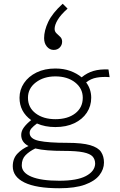

<svg xmlns="http://www.w3.org/2000/svg" viewBox="-20 -831 640 1023"><path d="M275 -154Q220 -154 177 -173Q158 -159 148 -147.5Q138 -136 138 -123Q138 -91 188 -80.5Q238 -70 338 -70Q418 -70 460.5 -57.5Q503 -45 518.5 -21.5Q534 2 534 35Q534 71 509.5 102.5Q485 134 432.5 153Q380 172 296 172Q173 172 110.5 141.5Q48 111 48 55Q48 14 72.5 -12Q97 -38 132 -53Q93 -73 93 -112Q93 -133 107.5 -152.5Q122 -172 146 -191Q84 -236 84 -310Q84 -353 108 -388.5Q132 -424 175 -445Q218 -466 275 -466Q319 -466 354.5 -453Q390 -440 415 -419Q444 -443 478 -453Q512 -463 558 -461L564 -420Q527 -423 495.5 -417.5Q464 -412 439 -392Q466 -356 466 -310Q466 -266 442.5 -230.5Q419 -195 376 -174.5Q333 -154 275 -154ZM275 -196Q341 -196 381 -227Q421 -258 421 -310Q421 -360 380 -392Q339 -424 275 -424Q213 -424 171 -392Q129 -360 129 -310Q129 -258 170 -227Q211 -196 275 -196ZM296 132Q390 132 437.5 107Q485 82 487 42Q487 18 473.5 3Q460 -12 424 -19.5Q388 -27 321 -27Q273 -27 234.5 -30Q196 -33 168 -40Q137 -25 116.5 -4.5Q96 16 96 50Q96 89 147.5 110.5Q199 132 296 132ZM314 -811 340 -785Q304 -753 287.5 -725.5Q271 -698 271 -677Q271 -663 281 -653.5Q291 -644 301 -634.5Q311 -625 311 -609Q311 -591 298.5 -578Q286 -565 266 -565Q245 -565 230 -582.5Q215 -600 215 -628Q215 -668 237 -714.5Q259 -761 314 -811Z"/></svg>

Font: Inconsolata Expanded Light
Style: Regular
Weight: 300
Width: 7
Monospace: yes
Designer: Raph Levien, Cyreal, Brenton Simpson
Foundry: Raph Levien, Cyreal, Google
Version: Version 3.001; ttfautohint (v1.8.2.53-6de2)